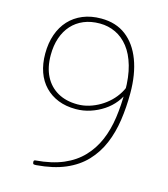

<svg xmlns="http://www.w3.org/2000/svg" viewBox="-160 -1275 1238 1414"><g transform="rotate(15 459.0 -568.5)"><path d="M435 -1152Q548 -1152 625 -1093Q702 -1034 742.5 -927Q783 -820 783 -676Q783 -568 768.5 -469Q754 -370 718.5 -286Q683 -202 622 -137.5Q561 -73 469.5 -34Q378 5 251 15Q237 16 231 14Q225 12 224 1Q223 -7 225 -11.5Q227 -16 236 -17Q359 -27 445.5 -64Q532 -101 590 -162.5Q648 -224 681.5 -303Q715 -382 728.5 -477.5Q742 -573 742 -680Q742 -790 718.5 -872Q695 -954 653 -1007.5Q611 -1061 555 -1087.5Q499 -1114 435 -1114Q366 -1114 312.5 -1091.5Q259 -1069 221.5 -1027.5Q184 -986 164 -927.5Q144 -869 144 -796Q144 -702 178.5 -635Q213 -568 276.5 -532Q340 -496 427 -496Q472 -496 515 -509Q558 -522 597 -545Q636 -568 668 -599Q700 -630 723 -668Q746 -706 757 -749L763 -688Q746 -639 713 -597Q680 -555 634 -524.5Q588 -494 534.5 -476.5Q481 -459 424 -459Q349 -459 290 -482.5Q231 -506 188.5 -550Q146 -594 124 -656Q102 -718 102 -796Q102 -877 125 -942.5Q148 -1008 191 -1054.5Q234 -1101 295.5 -1126.5Q357 -1152 435 -1152Z"/></g></svg>

Font: Playwrite CL Thin
Style: Regular
Weight: 100
Designer: Veronika Burian, José Scaglione
Foundry: TypeTogether
Version: Version 1.002